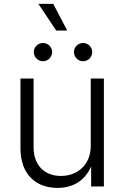

<svg xmlns="http://www.w3.org/2000/svg" viewBox="-20 -943 629 971"><path d="M270.5 7.3C343.8 7.3 407.2 -24.4 440.9 -101.1V0H505.4V-545.9H439V-205.6C439 -111.8 374 -53.2 288.1 -53.2C204.1 -53.2 149.9 -108.4 149.9 -197.8V-545.9H83.5V-192.9C83.5 -63.5 159.7 7.3 270.5 7.3ZM400.4 -633.3C425.8 -633.3 446.3 -654.3 446.3 -679.7C446.3 -705.1 425.8 -725.6 400.4 -725.6C374.5 -725.6 354 -705.1 354 -679.7C354 -654.3 374.5 -633.3 400.4 -633.3ZM197.3 -633.3C222.7 -633.3 243.7 -654.3 243.7 -679.7C243.7 -705.1 222.7 -725.6 197.3 -725.6C171.9 -725.6 150.9 -705.1 150.9 -679.7C150.9 -654.3 171.9 -633.3 197.3 -633.3ZM264.2 -788.6H319.8L249.5 -923.3H174.3Z"/></svg>

Font: Raveo Light
Style: Regular
Weight: 300
Designer: Jakub Foglar, Rasmus Andersson (Inter)
Foundry: Jakubfoglar.com
Version: Version 1.100;Glyphs 3.2.3 (3260)